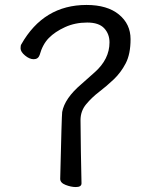

<svg xmlns="http://www.w3.org/2000/svg" viewBox="-20 -739 610 775"><path d="M286 16Q267 16 245 7.5Q223 -1 223 -17Q229 -273 231 -287Q241 -342 308 -399L362 -447Q422 -500 422 -568Q422 -602 400.5 -625Q379 -648 332 -648Q283 -648 242.5 -629.5Q202 -611 177 -585.5Q152 -560 140 -517Q134 -500 116 -500Q99 -500 81 -515Q63 -530 63 -544Q63 -556 66 -560Q156 -719 329 -719Q413 -719 460 -680.5Q507 -642 507 -581Q507 -521 487.5 -483.5Q468 -446 439 -418.5Q410 -391 380.5 -368.5Q351 -346 328 -318.5Q305 -291 305 -254Q306 -127 309 1Q309 16 286 16Z"/></svg>

Font: LXGW WenKai TC
Style: Bold
Weight: 700
Designer: LXGW / Fontworks Inc.
Foundry: LXGW / Fontworks Inc.
Version: Version 1.330;April 28, 2024